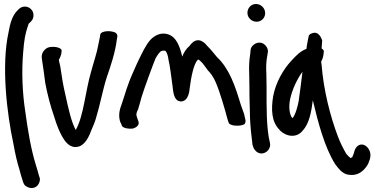

<svg xmlns="http://www.w3.org/2000/svg" viewBox="-20 -729 1884 963"><path d="M118 209C138 220 164 213 174 193C179 184 183 170 178 160L174 147C171 136 167 121 158 92C136 20 120 -71 107 -168C92 -265 88 -370 96 -464C101 -528 106 -558 120 -599C123 -607 124 -611 125 -612H126L136 -622C145 -631 148 -642 148 -653C148 -678 127 -696 105 -696C93 -696 82 -691 75 -684L66 -675C40 -649 30 -607 23 -568C-14 -400 14 -161 48 -4C57 46 66 85 76 116C85 149 88 161 94 178C101 203 110 205 118 209Z M190 -434C196 -399 201 -357 207 -313C217 -259 233 -197 251 -146C264 -102 281 -58 304 -25C315 -10 341 21 383 3C413 -12 429 -51 439 -78C446 -94 455 -114 461 -135C482 -203 495 -278 516 -343C535 -398 558 -465 566 -531L568 -542C569 -547 570 -556 561 -564C542 -576 491 -577 483 -557L481 -543C479 -535 476 -521 473 -504C466 -463 449 -415 437 -370C407 -267 400 -148 360 -77C338 -116 323 -185 309 -249C297 -298 289 -349 282 -398C279 -412 276 -420 275 -429C279 -436 289 -452 289 -476C289 -485 271 -494 246 -494C238 -494 229 -494 217 -489C202 -480 185 -462 190 -434Z M824 -435C833 -398 839 -342 845 -300C849 -263 853 -227 881 -221C883 -221 886 -220 888 -220C926 -222 930 -272 932 -291C938 -337 951 -411 973 -430C975 -431 980 -429 996 -412L1020 -380V-379C1038 -361 1051 -342 1063 -314C1083 -267 1107 -185 1122 -128L1128 -111C1141 -94 1193 -96 1207 -107C1212 -115 1213 -123 1210 -132L1205 -154V-155C1201 -165 1195 -182 1187 -206C1160 -296 1131 -384 1068 -443C1053 -460 1040 -479 1020 -498C995 -531 961 -542 931 -499C914 -485 902 -466 894 -445C884 -489 867 -543 823 -557C785 -569 754 -549 736 -531C724 -518 713 -501 702 -481C690 -458 672 -423 650 -372C615 -294 611 -266 591 -209C580 -180 571 -148 585 -112L586 -113L592 -97C600 -85 628 -82 645 -84C662 -88 685 -102 672 -126L667 -141C662 -155 663 -160 672 -180L673 -181V-182C678 -199 684 -219 690 -242C698 -271 751 -416 761 -438C769 -452 777 -463 783 -468L784 -470C789 -473 792 -474 797 -475H803C804 -475 807 -474 810 -474C816 -466 821 -454 824 -438Z M1267 -620C1291 -620 1310 -639 1310 -663C1310 -688 1289 -709 1264 -709C1238 -709 1221 -687 1221 -665C1221 -639 1243 -620 1267 -620ZM1231 -291C1231 -268 1231 -243 1232 -217L1234 -138C1235 -100 1242 -35 1246 -7V-5C1248 0 1248 1 1250 8C1253 18 1262 28 1267 32C1299 57 1342 24 1334 -12C1315 -87 1317 -199 1317 -291C1317 -315 1316 -337 1316 -357V-358C1314 -390 1315 -421 1320 -446L1323 -465C1326 -479 1320 -491 1314 -498C1288 -532 1242 -510 1237 -480V-479L1235 -458C1230 -429 1228 -394 1230 -356C1230 -336 1231 -314 1231 -291Z M1383 -75H1384C1416 -43 1469 -35 1499 -75C1532 -110 1542 -172 1549 -226C1575 -115 1609 12 1661 94C1679 119 1695 137 1717 145C1782 162 1814 115 1827 92V91L1835 70C1846 35 1826 7 1808 -1C1792 -9 1763 -4 1755 39L1747 59C1744 61 1742 62 1739 64C1734 61 1728 55 1717 43C1705 22 1689 -7 1675 -44C1637 -144 1603 -275 1593 -404C1592 -410 1591 -415 1591 -421C1597 -430 1603 -447 1604 -470C1605 -474 1603 -480 1593 -486C1594 -499 1595 -513 1596 -526C1592 -539 1577 -575 1545 -562C1535 -559 1532 -555 1529 -551C1526 -536 1520 -510 1517 -484C1486 -472 1467 -452 1441 -424C1401 -381 1363 -316 1350 -246C1339 -179 1342 -116 1383 -77ZM1435 -231C1446 -283 1472 -335 1497 -369C1491 -321 1485 -268 1478 -222C1474 -199 1461 -149 1447 -137H1446C1432 -152 1427 -193 1435 -231Z"/></svg>

Font: Stray Cat
Style: BlkCn
Weight: 900
Version: Version 1.0